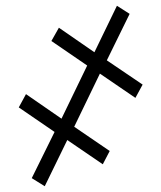

<svg xmlns="http://www.w3.org/2000/svg" viewBox="-20 -646 559 665"><path d="M135 -1 90 -29 169 -189 45 -274 70 -320 193 -235 282 -419 158 -504 184 -550 307 -465 385 -626 429 -598 350 -437 474 -353 449 -307 326 -391 237 -207 360 -123 336 -77 213 -161Z"/></svg>

Font: Noto Serif Condensed
Style: Regular
Weight: 400
Width: 3
Designer: Monotype Design Team
Foundry: Monotype Imaging Inc.
Version: Version 2.015